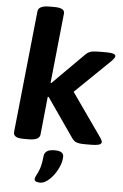

<svg xmlns="http://www.w3.org/2000/svg" viewBox="-64 -799 696 1083"><g transform="rotate(5 284.0 -257.0)"><path d="M91 2Q59 2 46 -6.5Q33 -15 34 -31L106 -721Q109 -754 171 -754H199Q231 -754 244.5 -745.5Q258 -737 256 -721L215 -326H220L396 -502Q410 -516 426.5 -520.5Q443 -525 479 -525H512Q567 -525 566 -507Q565 -497 545 -477L349 -287L522 -41Q532 -26 532 -17Q530 -6 514.5 -2Q499 2 473 2H437Q404 2 388.5 -4.5Q373 -11 361 -30L211 -246H206L184 -31Q181 2 119 2ZM205 240Q193 240 183 236.5Q173 233 173 222Q173 213 180.5 200.5Q188 188 197.5 162Q207 136 212 86Q214 71 227.5 61Q241 51 272 51Q322 51 322 82Q322 107 311 134.5Q300 162 282.5 186Q265 210 244.5 225Q224 240 205 240Z"/></g></svg>

Font: Asap Semi Expanded Semi Expanded Regular
Style: Bold Italic
Weight: 700
Width: 6
Italic angle: -6°
Designer: Pablo Cosgaya
Foundry: Omnibus-Type
Version: Version 3.001; ttfautohint (v1.8.4.7-5d5b)